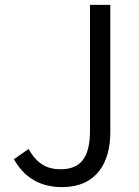

<svg xmlns="http://www.w3.org/2000/svg" viewBox="-20 -752 570 785"><path d="M234 13C374 13 431 -86 431 -211V-732H348V-219C348 -106 309 -60 227 -60C172 -60 130 -83 97 -143L37 -101C79 -26 144 13 234 13Z"/></svg>

Font: Noto Sans KR DemiLight
Style: Regular
Weight: 350
Designer: Ryoko NISHIZUKA 西塚涼子 (kana, bopomofo & ideographs); Paul D. Hunt (Latin, Greek & Cyrillic); Sandoll Communications 산돌커뮤니
Foundry: Adobe
Version: Version 2.004;hotconv 1.0.118;makeotfexe 2.5.65603